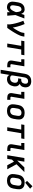

<svg xmlns="http://www.w3.org/2000/svg" viewBox="2440 -3260 1025 5944"><g transform="rotate(90 2952.0 -287.5)"><path d="M210 8Q239 8 267 -4.5Q295 -17 317.5 -38.5Q340 -60 358 -85Q358 -43 358 0H466Q460 -64 455.5 -127.5Q451 -191 445 -255Q473 -323 499 -392Q525 -461 551 -530H443Q427 -480 410 -431Q399 -460 381 -485.5Q363 -511 334 -524.5Q305 -538 271 -538Q240 -538 209 -530.5Q178 -523 150 -504.5Q122 -486 102 -459Q82 -432 71 -402Q60 -372 54 -341L36 -231Q30 -195 30.5 -159Q31 -123 43.5 -90.5Q56 -58 80.5 -34.5Q105 -11 139.5 -1.5Q174 8 210 8ZM210 -89Q189 -89 172 -100.5Q155 -112 149 -132Q143 -152 143 -173Q143 -194 147 -215L165 -325Q168 -346 175.5 -366Q183 -386 196.5 -404Q210 -422 230.5 -431.5Q251 -441 271 -441Q293 -441 309 -427.5Q325 -414 332.5 -394.5Q340 -375 344.5 -354.5Q349 -334 351.5 -313Q354 -292 355 -270Q346 -248 336.5 -225.5Q327 -203 315.5 -181.5Q304 -160 290 -139.5Q276 -119 254.5 -104Q233 -89 210 -89Z M731 0H844Q871 -38 897 -76Q923 -114 947.5 -152.5Q972 -191 995.5 -230.5Q1019 -270 1040.5 -310.5Q1062 -351 1079.5 -392.5Q1097 -434 1104 -477L1113 -530H1000L991 -477Q985 -436 966.5 -396.5Q948 -357 927 -319Q906 -281 882.5 -244Q859 -207 834 -171Q823 -235 806.5 -297Q790 -359 770 -419.5Q750 -480 724 -538L622 -499Q639 -460 653 -420Q667 -380 679 -339.5Q691 -299 701.5 -257.5Q712 -216 720.5 -174Q729 -132 733.5 -88.5Q738 -45 731 0Z M1327 0H1440L1512 -433H1673L1689 -530H1254L1238 -433H1399Z M1995 0H2062V-97H1995Q1985 -97 1977 -101.5Q1969 -106 1967 -115.5Q1965 -125 1967 -135L2032 -530H1815V-433H1903L1856 -151Q1851 -119 1856 -88.5Q1861 -58 1882.5 -37Q1904 -16 1933.5 -8Q1963 0 1995 0Z M2140 205H2253L2299 -71Q2308 -45 2328.5 -26Q2349 -7 2376.5 0.5Q2404 8 2433 8Q2472 8 2511.5 -5.5Q2551 -19 2581 -49.5Q2611 -80 2627 -118Q2643 -156 2650 -195Q2656 -233 2652.5 -270.5Q2649 -308 2628.5 -338Q2608 -368 2577 -384Q2604 -397 2627.5 -418Q2651 -439 2663.5 -466.5Q2676 -494 2680 -522Q2687 -566 2680 -609Q2673 -652 2646.5 -684Q2620 -716 2579 -729.5Q2538 -743 2495 -743Q2463 -743 2430.5 -736.5Q2398 -730 2368 -712Q2338 -694 2316 -667Q2294 -640 2282 -609Q2270 -578 2264 -546ZM2402 -89Q2384 -89 2367 -92.5Q2350 -96 2336 -106Q2322 -116 2317 -133Q2312 -150 2315 -168L2375 -530Q2378 -552 2386.5 -573.5Q2395 -595 2411 -612.5Q2427 -630 2449 -638Q2471 -646 2493 -646Q2513 -646 2531.5 -638Q2550 -630 2560 -613Q2570 -596 2571 -575.5Q2572 -555 2569 -534Q2565 -509 2552 -484Q2539 -459 2514 -446Q2489 -433 2463 -433H2421L2405 -337H2447Q2471 -337 2492.5 -328.5Q2514 -320 2526.5 -301.5Q2539 -283 2541.5 -259.5Q2544 -236 2540 -212Q2536 -188 2525.5 -164.5Q2515 -141 2495.5 -122.5Q2476 -104 2451.5 -96.5Q2427 -89 2402 -89Z M3003 0H3070V-97H3003Q2993 -97 2985 -101.5Q2977 -106 2975 -115.5Q2973 -125 2975 -135L3040 -530H2823V-433H2911L2864 -151Q2859 -119 2864 -88.5Q2869 -58 2890.5 -37Q2912 -16 2941.5 -8Q2971 0 3003 0Z M3411 8Q3444 8 3478 1.5Q3512 -5 3543.5 -21.5Q3575 -38 3599.5 -65Q3624 -92 3637.5 -124Q3651 -156 3657 -189L3675 -299Q3681 -337 3679 -375Q3677 -413 3661 -445.5Q3645 -478 3616 -499.5Q3587 -521 3550.5 -529.5Q3514 -538 3476 -538Q3443 -538 3409 -532Q3375 -526 3343.5 -509Q3312 -492 3287.5 -465.5Q3263 -439 3249.5 -406.5Q3236 -374 3230 -341L3212 -231Q3206 -193 3208 -155Q3210 -117 3226.5 -85Q3243 -53 3271.5 -31Q3300 -9 3336.5 -0.5Q3373 8 3411 8ZM3413 -89Q3389 -89 3367.5 -97.5Q3346 -106 3334 -125Q3322 -144 3320.5 -167.5Q3319 -191 3323 -215L3341 -325Q3346 -356 3363.5 -385Q3381 -414 3412 -427.5Q3443 -441 3474 -441Q3498 -441 3519.5 -432.5Q3541 -424 3553 -405Q3565 -386 3567 -362.5Q3569 -339 3565 -315L3546 -205Q3541 -174 3523.5 -145Q3506 -116 3475 -102.5Q3444 -89 3413 -89Z M3919 0H4032L4104 -433H4265L4281 -530H3846L3830 -433H3991Z M4587 0H4654V-97H4587Q4577 -97 4569 -101.5Q4561 -106 4559 -115.5Q4557 -125 4559 -135L4624 -530H4407V-433H4495L4448 -151Q4443 -119 4448 -88.5Q4453 -58 4474.5 -37Q4496 -16 4525.5 -8Q4555 0 4587 0Z M4784 0H4897L4921 -146L4983 -208L5096 0H5220L5064 -287L5307 -530H5162L4948 -307L4985 -530H4872Z M5571 8Q5604 8 5638 1.5Q5672 -5 5703.5 -21.5Q5735 -38 5759.5 -65Q5784 -92 5797.5 -124Q5811 -156 5817 -189L5835 -299Q5841 -337 5839 -375Q5837 -413 5821 -445.5Q5805 -478 5776 -499.5Q5747 -521 5710.5 -529.5Q5674 -538 5636 -538Q5603 -538 5569 -532Q5535 -526 5503.5 -509Q5472 -492 5447.5 -465.5Q5423 -439 5409.5 -406.5Q5396 -374 5390 -341L5372 -231Q5366 -193 5368 -155Q5370 -117 5386.5 -85Q5403 -53 5431.5 -31Q5460 -9 5496.5 -0.5Q5533 8 5571 8ZM5573 -89Q5549 -89 5527.5 -97.5Q5506 -106 5494 -125Q5482 -144 5480.5 -167.5Q5479 -191 5483 -215L5501 -325Q5506 -356 5523.5 -385Q5541 -414 5572 -427.5Q5603 -441 5634 -441Q5658 -441 5679.5 -432.5Q5701 -424 5713 -405Q5725 -386 5727 -362.5Q5729 -339 5725 -315L5706 -205Q5701 -174 5683.5 -145Q5666 -116 5635 -102.5Q5604 -89 5573 -89ZM5637 -557 5821 -708 5745 -780 5578 -612Z"/></g></svg>

Font: Iosevka Sparkle SmBdObl
Style: Regular
Weight: 600
Italic angle: -9°
Designer: Belleve Invis
Foundry: Belleve Invis
Version: Version 4.5.0; ttfautohint (v1.8.3)